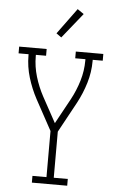

<svg xmlns="http://www.w3.org/2000/svg" viewBox="-63 -1009 626 1050"><g transform="rotate(5 250.0 -483.5)"><path d="M153 0V-37H230V-290L139 -457Q110 -511 92 -570.5Q74 -630 74 -691V-698H19V-735H170V-698H114V-691Q114 -634 130.5 -579Q147 -524 174 -474L250 -335L326 -474Q353 -524 369.5 -579Q386 -634 386 -691V-698H330V-735H481V-698H426V-691Q426 -630 408 -570.5Q390 -511 361 -457L270 -290V-37H347V0ZM244 -805 216 -825 320 -967 355 -943Z"/></g></svg>

Font: Iosevka Curly Slab Extralight
Style: Regular
Weight: 200
Monospace: yes
Designer: Belleve Invis
Foundry: Belleve Invis
Version: Version 22.1.2; ttfautohint (v1.8.4)